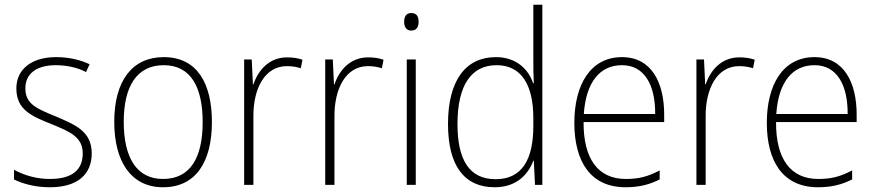

<svg xmlns="http://www.w3.org/2000/svg" viewBox="-20 -780 3688 810"><path d="M367 -133C367 -227 296 -254 215 -289C137 -321 87 -340 87 -407C87 -471 136 -505 216 -505C262 -505 310 -494 343 -476L358 -509C320 -527 272 -539 217 -539C112 -539 49 -487 49 -407C49 -317 113 -290 198 -256C277 -224 329 -201 329 -133C329 -65 287 -25 190 -25C135 -25 82 -40 39 -64V-23C73 -6 126 10 190 10C307 10 367 -44 367 -133Z M874 -265C874 -428 812 -539 671 -539C537 -539 462 -438 462 -266C462 -97 534 10 668 10C806 10 874 -97 874 -265ZM502 -266C502 -417 558 -505 671 -505C789 -505 835 -406 835 -265C835 -115 783 -25 668 -25C555 -25 502 -117 502 -266Z M1191 -538C1115 -538 1069 -483 1049 -424H1047L1042 -529H1010V0H1049V-288C1048 -406 1097 -501 1190 -501C1212 -501 1231 -498 1249 -492L1256 -528C1237 -535 1214 -538 1191 -538Z M1533 -538C1457 -538 1411 -483 1391 -424H1389L1384 -529H1352V0H1391V-288C1390 -406 1439 -501 1532 -501C1554 -501 1573 -498 1591 -492L1598 -528C1579 -535 1556 -538 1533 -538Z M1715 -725C1693 -725 1685 -709 1685 -688C1685 -667 1694 -651 1715 -651C1737 -651 1746 -666 1746 -688C1746 -709 1739 -725 1715 -725ZM1734 -529H1696V0H1734Z M2067 10C2158 10 2208 -43 2230 -102H2232L2237 0H2268V-760H2230V-530C2230 -498 2230 -464 2232 -429H2229C2209 -489 2157 -539 2072 -539C1944 -539 1870 -440 1870 -257C1870 -83 1937 10 2067 10ZM2071 -24C1960 -24 1910 -105 1910 -257C1910 -420 1968 -505 2075 -505C2179 -505 2230 -423 2230 -281V-248C2230 -107 2182 -24 2071 -24Z M2604 -539C2470 -539 2403 -421 2403 -262C2403 -99 2471 10 2619 10C2676 10 2719 -1 2763 -23V-61C2711 -34 2674 -25 2620 -25C2503 -25 2441 -110 2442 -265H2782V-297C2782 -431 2729 -539 2604 -539ZM2604 -505C2701 -505 2745 -418 2744 -299H2443C2452 -435 2512 -505 2604 -505Z M3099 -538C3023 -538 2977 -483 2957 -424H2955L2950 -529H2918V0H2957V-288C2956 -406 3005 -501 3098 -501C3120 -501 3139 -498 3157 -492L3164 -528C3145 -535 3122 -538 3099 -538Z M3416 -539C3282 -539 3215 -421 3215 -262C3215 -99 3283 10 3431 10C3488 10 3531 -1 3575 -23V-61C3523 -34 3486 -25 3432 -25C3315 -25 3253 -110 3254 -265H3594V-297C3594 -431 3541 -539 3416 -539ZM3416 -505C3513 -505 3557 -418 3556 -299H3255C3264 -435 3324 -505 3416 -505Z"/></svg>

Font: Noto Sans Thai SemCond ExtLt
Style: Regular
Weight: 200
Width: 4
Designer: Monotype Design Team
Foundry: Monotype Imaging Inc.
Version: Version 2.002